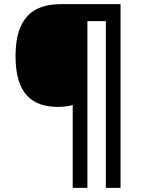

<svg xmlns="http://www.w3.org/2000/svg" viewBox="-20 -831 695 927"><path d="M562 76V-811H275C144 -811 55 -751 55 -560C55 -377 136 -315 260 -315C286 -315 311 -318 331 -324V76H402V-729H491V76Z"/></svg>

Font: Noto Sans Tamil UI SemiBold
Style: Regular
Weight: 600
Designer: Jelle Bosma - Monotype Design Team
Foundry: Monotype Imaging Inc.
Version: Version 2.004